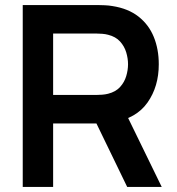

<svg xmlns="http://www.w3.org/2000/svg" viewBox="-20 -740 700 760"><path d="M190.3 0H70V-720H367.5Q378 -720 394.6 -719.2Q411.2 -718.5 425.2 -716Q487.6 -706.3 528.3 -674.3Q569.1 -642.2 588.8 -593.7Q608.5 -545.1 608.5 -485.7Q608.5 -397.4 564 -334.2Q519.5 -271 427.5 -255.8L376.2 -251.3H190.3ZM620.2 0H483.5L341.5 -293L464.2 -320ZM190.3 -607.2V-364.2H362.5Q372.7 -364.2 385 -365.2Q397.4 -366.2 408.2 -369Q438 -376.6 455.2 -395.5Q472.4 -414.5 479.6 -438.6Q486.8 -462.7 486.8 -485.7Q486.8 -508.7 479.6 -532.8Q472.4 -556.8 455.2 -575.8Q438 -594.8 408.2 -602.3Q397.4 -605.2 385 -606.2Q372.7 -607.2 362.5 -607.2Z"/></svg>

Font: Manrope Variable Light
Style: Regular
Weight: 200
Designer: Mikhail Sharanda
Foundry: Mikhail Sharanda
Version: Version 4.505